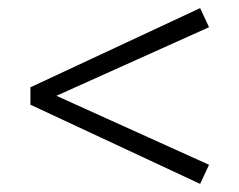

<svg xmlns="http://www.w3.org/2000/svg" viewBox="-20 -467 590 473"><path d="M495 -400 119 -231 495 -61 473 -14 55 -209V-252L473 -447Z"/></svg>

Font: EauTestSC
Style: Regular
Weight: 400
Designer: Christian Thalmann (Catharsis Fonts)
Version: Version 0.001;PS 000.001;hotconv 1.0.88;makeotf.lib2.5.64775